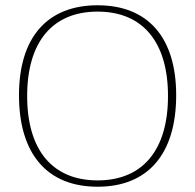

<svg xmlns="http://www.w3.org/2000/svg" viewBox="-20 -699 740 728"><path d="M350 9C159 9 52 -115 52 -338C52 -557 159 -679 350 -679C541 -679 648 -557 648 -338C648 -115 541 9 350 9ZM83 -335C83 -130 179 -15 350 -15C521 -15 617 -130 617 -335C617 -540 521 -655 350 -655C179 -655 83 -540 83 -335Z"/></svg>

Font: LT Wave Thin
Style: Regular
Weight: 100
Designer: Daniel Lyons
Version: Version 2.5 (Glyphs App)